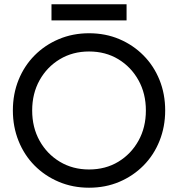

<svg xmlns="http://www.w3.org/2000/svg" viewBox="-20 -865 830 895"><path d="M220 -770V-845H570V-770ZM40 -350Q40 -427 66.5 -492.5Q93 -558 141 -606.5Q189 -655 254 -682.5Q319 -710 395 -710Q472 -710 536.5 -682.5Q601 -655 649 -606.5Q697 -558 723.5 -492.5Q750 -427 750 -350Q750 -274 723.5 -208Q697 -142 649 -93.5Q601 -45 536.5 -17.5Q472 10 395 10Q319 10 254 -17.5Q189 -45 141 -93.5Q93 -142 66.5 -208Q40 -274 40 -350ZM130 -350Q130 -271 164.5 -209Q199 -147 259 -111Q319 -75 395 -75Q472 -75 531.5 -111Q591 -147 625.5 -209Q660 -271 660 -350Q660 -429 625.5 -491Q591 -553 531.5 -589Q472 -625 395 -625Q319 -625 259 -589Q199 -553 164.5 -491Q130 -429 130 -350Z"/></svg>

Font: Von Book
Style: Regular
Weight: 400
Version: Version 4.000; ttfautohint (v1.8.4.7-5d5b)